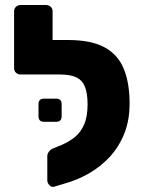

<svg xmlns="http://www.w3.org/2000/svg" viewBox="-20 -730 575 763"><path d="M195 12Q185 15 176.5 6Q168 -3 168 -13V-110Q168 -119 175 -128Q182 -137 193 -141L225 -154Q253 -166 276.5 -184.5Q300 -203 314 -234.5Q328 -266 328 -315Q328 -358 318 -384Q308 -410 284.5 -422Q261 -434 218 -434H195Q185 -434 177.5 -441Q170 -448 170 -459V-547Q170 -557 177.5 -564Q185 -571 195 -571H251Q341 -571 394.5 -542.5Q448 -514 471.5 -457.5Q495 -401 495 -319Q495 -251 473.5 -198Q452 -145 415 -105.5Q378 -66 332 -40Q286 -14 235 0ZM230 -434H61Q51 -434 43.5 -441Q36 -448 36 -459V-685Q36 -696 43.5 -703Q51 -710 61 -710H163Q174 -710 181.5 -703Q189 -696 189 -685V-571H231ZM155 -246Q133 -246 133 -268V-316Q133 -338 155 -338H203Q225 -338 225 -316V-268Q225 -246 203 -246Z"/></svg>

Font: Rubik
Style: Bold
Weight: 700
Designer: Hubert and Fischer
Foundry: Hubert and Fischer
Version: Version 2.300;gftools[0.9.30]